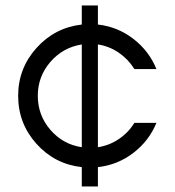

<svg xmlns="http://www.w3.org/2000/svg" viewBox="-20 -677 637 697"><path d="M276.9 0V-70.3Q178.7 -81.1 112.3 -155Q45.9 -229 45.9 -329.1Q45.9 -428.7 112.3 -502.7Q178.7 -576.7 276.9 -587.9V-657.2H335.4V-587.9Q406.7 -580.1 463.9 -536.1Q521 -492.2 547.9 -426.3H467.8Q446.3 -461.4 411.6 -485.4Q377 -509.3 335.4 -515.6V-142.6Q377 -148.9 411.6 -172.4Q446.3 -195.8 467.8 -231H547.9Q521 -165.5 463.9 -121.8Q406.7 -78.1 335.4 -70.3V0ZM276.9 -142.6V-515.6Q208.5 -504.9 162.8 -452.1Q117.2 -399.4 117.2 -329.1Q117.2 -258.8 162.8 -205.8Q208.5 -152.8 276.9 -142.6Z"/></svg>

Font: Basically A Sans Serif
Style: Regular
Weight: 400
Designer: Hyung-Suk Kim
Foundry: Mental Design
Version: 1.000